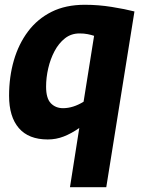

<svg xmlns="http://www.w3.org/2000/svg" viewBox="-20 -574 592 804"><path d="M543 -526 425 210H273L312 -38Q279 -15 247 -2.5Q215 10 180 10Q100 10 59 -37.5Q18 -85 18 -173Q18 -252 38 -321Q58 -390 97.5 -442.5Q137 -495 196 -524.5Q255 -554 335 -554Q392 -554 448 -545Q504 -536 543 -526ZM374 -424Q362 -428 347 -431Q332 -434 313 -434Q278 -434 252 -413.5Q226 -393 208.5 -360Q191 -327 182 -288Q173 -249 173 -211Q173 -162 193 -141.5Q213 -121 244 -121Q286 -121 330 -148Z"/></svg>

Font: Georama
Style: Bold Italic
Weight: 700
Italic angle: -9°
Designer: Jean-Baptiste Levee
Foundry: Production Type
Version: Version 1.000